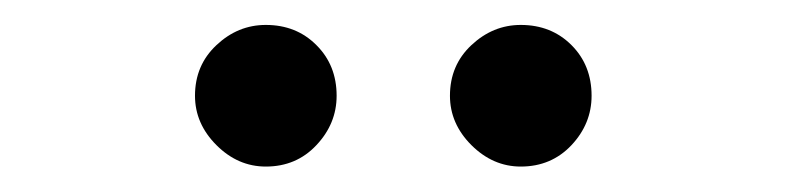

<svg xmlns="http://www.w3.org/2000/svg" viewBox="-20 -770 631 154"><path d="M193.2 -636.4Q170.8 -636.4 153.6 -653.6Q136.4 -670.8 136.4 -693.2Q136.4 -717.7 153.6 -733.8Q170.8 -750 193.2 -750Q217.7 -750 233.8 -733.8Q250 -717.7 250 -693.2Q250 -670.8 233.8 -653.6Q217.7 -636.4 193.2 -636.4ZM397.7 -636.4Q375.4 -636.4 358.1 -653.6Q340.9 -670.8 340.9 -693.2Q340.9 -717.7 358.1 -733.8Q375.4 -750 397.7 -750Q422.2 -750 438.4 -733.8Q454.5 -717.7 454.5 -693.2Q454.5 -670.8 438.4 -653.6Q422.2 -636.4 397.7 -636.4Z"/></svg>

Font: Inter Alia
Style: Regular
Weight: 400
Designer: Rasmus Andersson (Latin, Greek, Cyrillic etc.) and Evan from Shavian.info (Shavian, old style figures)
Foundry: Shavian.info
Version: Version 0.001;git-37ab20767